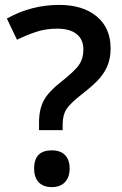

<svg xmlns="http://www.w3.org/2000/svg" viewBox="-20 -744 493 778"><path d="M138.2 -216.8V-248Q138.2 -301.8 157.7 -337.4Q177.2 -373 226.1 -411.1Q284.2 -457 301 -482.4Q317.9 -507.8 317.9 -543Q317.9 -584 290.5 -606Q263.2 -627.9 211.9 -627.9Q165.5 -627.9 126 -614.7Q86.4 -601.6 48.8 -583L7.8 -668.9Q106.9 -724.1 220.2 -724.1Q315.9 -724.1 372.1 -677.2Q428.2 -630.4 428.2 -547.9Q428.2 -511.2 417.5 -482.7Q406.7 -454.1 385 -428.2Q363.3 -402.3 310.1 -360.8Q264.6 -325.2 249.3 -301.8Q233.9 -278.3 233.9 -238.8V-216.8ZM118.2 -61Q118.2 -134.8 189.9 -134.8Q225.1 -134.8 243.7 -115.5Q262.2 -96.2 262.2 -61Q262.2 -26.4 243.4 -6.1Q224.6 14.2 189.9 14.2Q155.3 14.2 136.7 -5.6Q118.2 -25.4 118.2 -61Z"/></svg>

Font: Open Sans Semibold
Style: Regular
Weight: 600
Foundry: Ascender Corporation
Version: Version 1.10; ttfautohint (v1.5.65-e2d9)